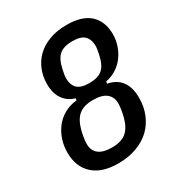

<svg xmlns="http://www.w3.org/2000/svg" viewBox="-172 -824 883 950"><g transform="rotate(-30 270.0 -349.0)"><path d="M228 12Q136 12 86 -33.5Q36 -79 36 -160Q36 -199 47.5 -233.5Q59 -268 80.5 -295.5Q102 -323 133.5 -340.5Q165 -358 204 -362L206 -373Q164 -385 141 -418.5Q118 -452 118 -504Q118 -547 133 -584.5Q148 -622 177 -650Q206 -678 249 -694Q292 -710 348 -710Q437 -710 480.5 -669Q524 -628 524 -556Q524 -523 513.5 -492Q503 -461 484.5 -436Q466 -411 439 -393.5Q412 -376 379 -370L376 -358Q428 -348 453.5 -312.5Q479 -277 479 -219Q479 -168 461.5 -125.5Q444 -83 412 -52.5Q380 -22 333 -5Q286 12 228 12ZM241 -72Q293 -72 321.5 -95Q350 -118 364 -169Q369 -188 372.5 -209.5Q376 -231 376 -246Q376 -282 351.5 -302.5Q327 -323 275 -323Q223 -323 194.5 -300Q166 -277 152 -226Q147 -207 143.5 -185.5Q140 -164 140 -149Q140 -113 164.5 -92.5Q189 -72 241 -72ZM303 -404Q353 -404 378 -426Q403 -448 414 -501Q417 -515 419 -526.5Q421 -538 421 -549Q421 -585 401 -605.5Q381 -626 332 -626Q282 -626 257 -604Q232 -582 221 -529Q218 -515 216 -503.5Q214 -492 214 -481Q214 -445 234 -424.5Q254 -404 303 -404Z"/></g></svg>

Font: IBM Plex Sans Condensed Medium
Style: Italic
Weight: 500
Width: 3
Italic angle: -11°
Designer: Mike Abbink, Paul van der Laan, Pieter van Rosmalen
Foundry: Bold Monday
Version: Version 1.3